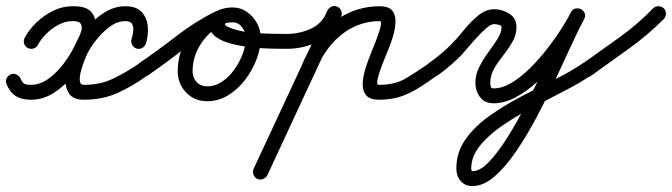

<svg xmlns="http://www.w3.org/2000/svg" viewBox="-45 -310 2257 645"><path d="M82 -159Q77 -150 67.5 -147Q58 -144 48 -149Q39 -154 36 -163.5Q33 -173 38 -183Q52 -210 77.5 -234.5Q103 -259 134 -274Q165 -289 197 -289Q238 -290 256 -275Q274 -260 275.5 -235.5Q277 -211 268.5 -183Q260 -155 248 -129Q232 -95 203.5 -59.5Q175 -24 138 0.5Q101 25 59 25Q28 25 8.5 13Q-11 1 -23 -27Q-27 -37 -23 -46.5Q-19 -56 -9 -60Q0 -64 9.5 -60Q19 -56 24 -47Q29 -33 36 -29Q43 -25 59 -25Q90 -25 118.5 -46Q147 -67 169 -96.5Q191 -126 203 -151Q209 -164 217 -179Q225 -194 228.5 -208Q232 -222 225.5 -231Q219 -240 197 -239Q175 -239 152 -227Q129 -215 110.5 -196.5Q92 -178 82 -159Q82 -159 82 -159Q82 -159 82 -159ZM445 -163Q441 -153 432 -148.5Q423 -144 413 -147Q403 -151 398.5 -160Q394 -169 397 -179Q401 -191 402.5 -205Q404 -219 399 -229Q394 -239 376 -239Q349 -239 324 -220.5Q299 -202 278.5 -176Q258 -150 248 -129Q246 -125 239.5 -109Q233 -93 227.5 -73.5Q222 -54 223 -39.5Q224 -25 237 -25Q292 -25 335.5 -46Q379 -67 423 -97Q423 -97 423 -97Q423 -97 423 -97Q431 -103 441 -101.5Q451 -100 457 -91Q463 -83 461.5 -73Q460 -63 451 -57Q401 -21 350.5 2Q300 25 237 25Q201 25 187.5 5Q174 -15 175 -44.5Q176 -74 185 -103.5Q194 -133 203 -151Q219 -182 245 -214Q271 -246 305 -267.5Q339 -289 376 -289Q413 -289 431 -269.5Q449 -250 451.5 -221Q454 -192 445 -163Q445 -163 445 -163Q445 -163 445 -163Z M416 -63Q411 -71 412.5 -81.5Q414 -92 423 -98Q486 -141 548.5 -189.5Q611 -238 680 -272Q692 -277 700.5 -273Q709 -269 713 -260Q718 -251 715.5 -241.5Q713 -232 702 -227Q658 -206 630 -163Q602 -120 602 -71Q602 -49 615.5 -34.5Q629 -20 651 -20Q678 -20 701.5 -36Q725 -52 743 -77.5Q761 -103 771 -131Q781 -159 781 -183Q781 -201 768.5 -218Q756 -235 736 -235Q733 -235 722.5 -234Q712 -233 711 -230Q711 -230 711 -230Q711 -230 711 -230Q709 -225 719 -220.5Q729 -216 732 -215Q774 -200 824 -198Q874 -196 918 -196Q928 -196 935.5 -188.5Q943 -181 943 -171Q943 -161 935.5 -153.5Q928 -146 918 -146Q903 -146 869 -146.5Q835 -147 795.5 -151.5Q756 -156 722 -166Q688 -176 670 -195.5Q652 -215 663 -246Q663 -246 663 -246Q663 -246 663 -246Q671 -269 692.5 -277Q714 -285 736 -285Q763 -285 784.5 -270Q806 -255 818.5 -232Q831 -209 831 -183Q831 -148 817 -111Q803 -74 778.5 -42Q754 -10 721.5 10Q689 30 651 30Q608 30 580 0.5Q552 -29 552 -71Q552 -134 588 -190Q624 -246 681 -272Q692 -277 701 -273Q710 -269 714 -260Q718 -252 715.5 -242Q713 -232 702 -227Q635 -194 574 -146.5Q513 -99 451 -56Q443 -51 432.5 -52.5Q422 -54 416 -63Z M918 -146Q908 -146 900.5 -153.5Q893 -161 893 -171Q893 -181 900.5 -188.5Q908 -196 918 -196Q961 -196 999.5 -213.5Q1038 -231 1055 -274Q1059 -283 1068.5 -287.5Q1078 -292 1087 -288Q1097 -284 1101 -274.5Q1105 -265 1101 -255Q1078 -198 1027.5 -172Q977 -146 918 -146Q918 -146 918 -146Q918 -146 918 -146ZM1055 -275Q1060 -284 1069.5 -288Q1079 -292 1089 -287Q1098 -283 1101.5 -273Q1105 -263 1101 -254Q1039 -121 977 12Q915 145 853 279Q848 288 838.5 291.5Q829 295 819 291Q810 286 806.5 276.5Q803 267 807 257Q869 124 931 -9Q993 -142 1055 -275Q1055 -275 1055 -275Q1055 -275 1055 -275ZM1013 -68Q1010 -58 1000.5 -54Q991 -50 981 -54Q971 -57 967 -66.5Q963 -76 967 -86Q985 -133 1015.5 -174.5Q1046 -216 1088 -245Q1153 -289 1230 -289Q1262 -289 1273.5 -273.5Q1285 -258 1283.5 -234Q1282 -210 1274.5 -185.5Q1267 -161 1260 -145Q1256 -135 1248 -115.5Q1240 -96 1232.5 -75Q1225 -54 1222.5 -39.5Q1220 -25 1228 -25Q1282 -25 1318 -46.5Q1354 -68 1396 -97Q1396 -97 1396 -97Q1396 -97 1396 -97Q1404 -103 1414 -101.5Q1424 -100 1430 -91Q1436 -83 1434.5 -73Q1433 -63 1424 -57Q1392 -34 1363 -15.5Q1334 3 1302 14Q1270 25 1228 25Q1198 25 1185.5 10.5Q1173 -4 1173.5 -27Q1174 -50 1181.5 -75.5Q1189 -101 1198.5 -124.5Q1208 -148 1214 -163Q1216 -168 1220.5 -180Q1225 -192 1229.5 -206Q1234 -220 1235 -229.5Q1236 -239 1230 -239Q1169 -239 1116 -204Q1080 -179 1054.5 -143.5Q1029 -108 1013 -68Q1013 -68 1013 -68Q1013 -68 1013 -68Z M1424 -56Q1416 -51 1405.5 -52.5Q1395 -54 1389 -63Q1384 -71 1385.5 -81.5Q1387 -92 1396 -98Q1436 -126 1472 -162Q1491 -181 1513 -208.5Q1535 -236 1561 -257.5Q1587 -279 1615 -279Q1642 -279 1666 -264Q1690 -249 1690 -219Q1690 -193 1676.5 -169.5Q1663 -146 1645.5 -124Q1628 -102 1615 -79.5Q1602 -57 1602 -32Q1602 -26 1603.5 -19.5Q1605 -13 1613 -13Q1642 -13 1673 -31.5Q1704 -50 1734.5 -80Q1765 -110 1792 -144.5Q1819 -179 1840 -212Q1861 -245 1873 -268Q1878 -279 1888 -281Q1898 -283 1906 -278Q1915 -274 1919 -265Q1923 -256 1917 -245Q1899 -212 1874.5 -158.5Q1850 -105 1820.5 -42Q1791 21 1757.5 84Q1724 147 1688.5 199Q1653 251 1616 283Q1579 315 1543 315Q1517 315 1502.5 298Q1488 281 1488 256Q1488 202 1518.5 158.5Q1549 115 1599 79.5Q1649 44 1706.5 14Q1764 -16 1818.5 -43Q1873 -70 1912 -97Q1920 -103 1930.5 -101.5Q1941 -100 1946 -91Q1952 -83 1950.5 -72.5Q1949 -62 1940 -57Q1908 -34 1857.5 -8Q1807 18 1751.5 47Q1696 76 1647.5 108.5Q1599 141 1568.5 178Q1538 215 1538 256Q1538 265 1543 265Q1568 265 1598 233.5Q1628 202 1660 151Q1692 100 1723 39.5Q1754 -21 1782.5 -81.5Q1811 -142 1834.5 -191.5Q1858 -241 1873 -269Q1879 -280 1889 -281.5Q1899 -283 1907 -279Q1915 -275 1919 -266Q1923 -257 1917 -246Q1902 -216 1878 -178.5Q1854 -141 1823.5 -103Q1793 -65 1758 -33.5Q1723 -2 1686 17.5Q1649 37 1613 37Q1583 37 1567.5 16Q1552 -5 1552 -32Q1552 -59 1565 -85Q1578 -111 1595.5 -134.5Q1613 -158 1626.5 -179.5Q1640 -201 1640 -219Q1640 -225 1629.5 -227Q1619 -229 1615 -229Q1604 -229 1587.5 -214.5Q1571 -200 1552.5 -179.5Q1534 -159 1518.5 -140.5Q1503 -122 1495 -115Q1461 -82 1424 -56Q1424 -56 1424 -56Q1424 -56 1424 -56Z M1906 -61Q1900 -70 1901.5 -80Q1903 -90 1912 -96Q1972 -139 2034.5 -183.5Q2097 -228 2149 -282Q2149 -282 2149 -282Q2149 -282 2149 -282Q2156 -289 2166.5 -289Q2177 -289 2185 -282Q2192 -275 2192 -264.5Q2192 -254 2185 -246Q2131 -192 2067 -146Q2003 -100 1940 -55Q1932 -49 1922 -51Q1912 -53 1906 -61Z"/></svg>

Font: FRB American Cursive Semibold
Style: Italic
Weight: 600
Italic angle: -25°
Version: Version 2.0;Modular Font Editor K font №1